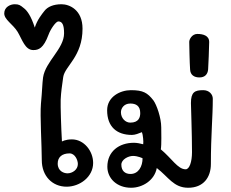

<svg xmlns="http://www.w3.org/2000/svg" viewBox="-45 -880 1089 905"><path d="M158 -515C154 -485 154 -454 148 -391C143 -334 152 -193 152 -125C152 -50 202 0 269 0C331 0 394 -46 394 -112C394 -168 351 -223 294 -223C263 -223 247 -213 247 -213C243 -280 240 -377 241 -410C243 -450 247 -473 253 -517C261 -569 344 -613 344 -745C344 -834 282 -860 245 -860C207 -860 179 -848 164 -828C153 -814 130 -786 119 -750C101 -806 82 -831 67 -842C50 -856 44 -860 24 -860C4 -860 -25 -847 -25 -817C-25 -787 15 -767 38 -730C60 -693 73 -644 112 -644C137 -644 160 -652 184 -717C193 -742 218 -779 230 -779C249 -779 257 -762 257 -723C257 -650 169 -590 158 -515ZM273 -63C258 -63 227 -72 227 -109C227 -139 247 -157 283 -157C308 -157 322 -126 322 -107C322 -80 296 -63 273 -63Z M913 -455C873 -455 855 -446 855 -394C855 -376 860 -251 860 -163C860 -117 848 -82 830 -82C793 -82 765 -133 713 -176C717 -197 715 -260 715 -280C715 -325 693 -387 678 -407C650 -443 629 -455 572 -455C523 -455 460 -425 460 -360C460 -283 505 -244 577 -244C592 -244 609 -251 624 -257C629 -245 632 -211 630 -200C615 -204 600 -207 586 -207C516 -207 461 -166 461 -94C461 -39 506 5 573 5C626 5 683 -29 694 -88C749 -46 773 5 842 5C914 5 949 -44 949 -107C949 -245 958 -327 958 -415C958 -435 941 -455 913 -455ZM569 -392C596 -392 616 -381 616 -347C616 -327 609 -302 569 -302C546 -302 525 -323 525 -351C525 -369 539 -392 569 -392ZM570 -60C544 -60 527 -75 527 -104C527 -128 559 -145 582 -145C605 -145 627 -134 627 -134C627 -96 608 -60 570 -60Z M895 -515C920 -515 934 -529 936 -553C937 -564 941 -661 941 -682C941 -713 911 -720 885 -720C860 -720 846 -694 847 -681C847 -669 849 -579 851 -553C852 -526 871 -515 895 -515Z"/></svg>

Font: Itim
Style: Regular
Weight: 400
Designer: CadsonDemak Team
Foundry: Pablo Impallari
Version: Version 1.002;PS 001.002;hotconv 1.0.88;makeotf.lib2.5.64775